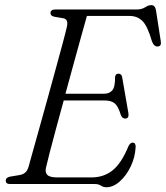

<svg xmlns="http://www.w3.org/2000/svg" viewBox="-20 -738 665 770"><path d="M360.5 0H19.5Q3 0 3 -14Q3 -25.5 19.5 -29.5L58.5 -36Q72.5 -38.5 81 -45.8Q89.5 -53 94.5 -69Q100 -89 111.8 -131.2Q123.5 -173.5 139 -228.5Q154.5 -283.5 171 -343.5Q187.5 -403.5 203 -460Q218.5 -516.5 230.5 -561Q242.5 -605.5 248 -629.5Q255.5 -660 235 -664.5L197.5 -671Q182.5 -674.5 182.5 -685Q182.5 -700 202 -700H528Q548.5 -700 562 -708.8Q575.5 -717.5 586.5 -717.5Q602 -717.5 605.5 -697L624.5 -574.5Q629 -552.5 612.5 -551.5Q597.5 -550.5 589.5 -572Q571.5 -634 551 -654Q530.5 -674 500.5 -674H328.5Q319.5 -642.5 305.8 -592.8Q292 -543 275.5 -483Q259 -423 242.5 -362H396.5Q418.5 -362 430.2 -375.5Q442 -389 441.5 -429Q443 -442.5 454.5 -442.5Q468 -442.5 470 -428L495 -284Q498 -263 482.5 -262.5Q470.5 -262 464.5 -277Q454 -312 440 -323.5Q426 -335 400.5 -335H235.5Q219 -275.5 204.5 -221.2Q190 -167 179.5 -126.8Q169 -86.5 165 -68Q159.5 -48 169.2 -37.2Q179 -26.5 209 -26.5H347Q396 -26.5 431.5 -54.8Q467 -83 495.5 -152.5Q502.5 -166 512 -166Q524.5 -166 524 -149Q522 -107.5 504.2 -70.5Q486.5 -33.5 460.2 -10.2Q434 13 406.5 13Q394.5 13 384.8 6.5Q375 0 360.5 0Z"/></svg>

Font: Fraunces 72pt Soft Light
Style: Italic
Weight: 300
Italic angle: -16°
Version: Version 1.000;[b76b70a41]